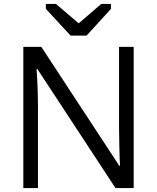

<svg xmlns="http://www.w3.org/2000/svg" viewBox="-20 -951 794 971"><path d="M98 -714V0H172V-406C172 -464 170 -532 165 -602H169L564 0H656V-714H582V-304C582 -263 585 -131 587 -113H583L189 -714ZM337 -771H418L541 -906V-931H492L378 -833L263 -931H212V-906Z"/></svg>

Font: Frost Regular
Style: Regular
Weight: 400
Designer: Lee Frost
Foundry: Lee Frost for Ice Communication Norge AS
Version: Version 2.011;hotconv 1.0.107;makeotfexe 2.5.65593